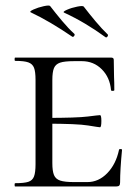

<svg xmlns="http://www.w3.org/2000/svg" viewBox="-20 -677 504 697"><path d="M35 -12Q68 -12 83 -17Q98 -22 103.5 -36.5Q109 -51 109 -81V-387Q109 -417 103.5 -431Q98 -445 83 -450.5Q68 -456 35 -456Q33 -456 33 -462Q33 -468 35 -468H383Q393 -468 393 -460L394 -398Q395 -379 395 -350Q395 -347 389 -347Q383 -347 383 -350Q379 -396 349.5 -425.5Q320 -455 277 -455H249Q214 -455 198 -449.5Q182 -444 176 -430Q170 -416 170 -386V-85Q170 -56 176 -41.5Q182 -27 198.5 -21.5Q215 -16 249 -16H297Q338 -16 369.5 -48.5Q401 -81 412 -133Q412 -136 417.5 -136Q423 -136 423 -133Q416 -61 416 -15Q416 -7 413 -3.5Q410 0 401 0H35Q33 0 33 -6Q33 -12 35 -12ZM145 -228V-249Q259 -249 298.5 -254Q338 -259 343 -259Q348 -259 348 -238Q348 -215 343 -215Q339 -215 299.5 -221.5Q260 -228 145 -228ZM213 -631Q206 -634 223 -641.5Q240 -649 260.5 -653Q281 -657 284 -653Q304 -627 327 -599.5Q350 -572 371 -552Q372 -551 372 -549Q372 -546 369 -543Q366 -540 363 -542Q289 -596 213 -631ZM92 -632Q85 -635 101.5 -642.5Q118 -650 138.5 -654.5Q159 -659 162 -655Q182 -629 205 -601.5Q228 -574 250 -554Q251 -553 251 -551Q251 -548 248 -545Q245 -542 242 -544Q160 -600 92 -632Z"/></svg>

Font: Cormorant SC
Style: Regular
Weight: 400
Designer: Christian Thalmann (Catharsis Fonts)
Foundry: Catharsis Fonts
Version: Version 4.000